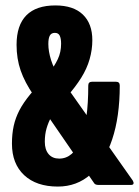

<svg xmlns="http://www.w3.org/2000/svg" viewBox="-20 -681 513 707"><path d="M343 0Q331 0 327 -6L104 -330Q71 -378 56 -421.5Q41 -465 41 -516Q41 -588 77 -624.5Q113 -661 184 -661Q250 -661 285 -627.5Q320 -594 320 -533Q320 -498 310 -463Q300 -428 279 -394.5Q258 -361 228 -327L154 -401Q181 -438 193 -463.5Q205 -489 205 -520Q205 -539 200 -549.5Q195 -560 182 -560Q169 -560 163.5 -550Q158 -540 158 -519Q158 -492 168 -460Q178 -428 197 -402L469 -16Q473 -9 471.5 -4.5Q470 0 462 0ZM193 6Q114 6 69 -36Q24 -78 24 -152Q24 -188 30.5 -217.5Q37 -247 51.5 -275Q66 -303 92.5 -335Q119 -367 158 -407L196 -299Q182 -274 170 -252.5Q158 -231 151.5 -208.5Q145 -186 145 -159Q145 -130 159 -113.5Q173 -97 198 -97Q250 -97 277.5 -166Q305 -235 305 -366Q305 -380 319 -380H407Q421 -380 421 -366Q421 -251 393 -167.5Q365 -84 314 -39Q263 6 193 6Z"/></svg>

Font: Sofia Sans Extra Condensed Black
Style: Regular
Weight: 900
Designer: Botio Nikoltchev, Ani Petrova
Foundry: lettersoup
Version: Version 4.101